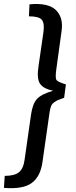

<svg xmlns="http://www.w3.org/2000/svg" viewBox="-45 -790 388 976"><path d="M102 -707 105 -768Q199 -777 238.5 -739.5Q278 -702 268 -632L241 -436Q235 -393 242.5 -383Q250 -373 290 -361L281 -293Q258 -285 250 -281.5Q242 -278 230.5 -270Q219 -262 214.5 -250Q210 -238 207 -219L171 33Q161 107 116.5 140Q72 173 -25 165L-21 104Q29 104 51.5 85.5Q74 67 80 22L113 -209Q121 -263 143 -287Q165 -311 225 -329Q174 -339 157.5 -366Q141 -393 151 -455L176 -628Q182 -673 167 -690Q152 -707 102 -707Z"/></svg>

Font: Exo 2.0 Medium
Style: Italic
Weight: 500
Italic angle: -8°
Designer: Natanael Gama
Version: Version 1.001;PS 001.001;hotconv 1.0.70;makeotf.lib2.5.58329